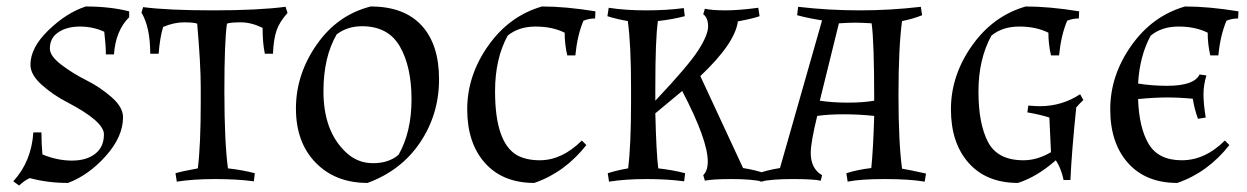

<svg xmlns="http://www.w3.org/2000/svg" viewBox="-20 -553 3852 593"><path d="M301 -138Q301 -178 188 -237Q145 -259 109.5 -290.5Q74 -322 74 -353Q74 -406 130 -460Q186 -514 245 -533Q319 -533 379 -518V-500Q337 -458 332 -385H307Q307 -413 302 -455Q267 -471 227 -471Q187 -471 160.5 -453.5Q134 -436 134 -403Q134 -380 169.5 -353Q205 -326 247 -305Q289 -284 324.5 -253Q360 -222 360 -191Q360 -131 307 -71.5Q254 -12 190 12Q127 12 72 -3Q56 4 39 20L21 7Q77 -54 83 -144H108Q108 -109 111 -76Q157 -57 202 -57Q247 -57 274 -78Q301 -99 301 -138Z M791 -467Q756 -484 724 -484Q692 -484 681 -480Q673 -426 673 -271Q673 -116 684 -33Q729 -28 767 -18L764 7Q712 0 644.5 0Q577 0 526 8L522 -18Q542 -24 591 -33Q600 -105 600 -237V-284Q600 -354 589 -480Q578 -484 548 -484Q518 -484 484 -470Q474 -439 470 -387H444Q444 -469 417 -514L422 -531Q499 -521 638 -521Q777 -521 862 -532L868 -513Q843 -485 834 -458.5Q825 -432 823 -387H798Q791 -420 791 -467Z M1125 -533Q1228 -533 1282 -474.5Q1336 -416 1336 -308Q1336 -200 1277.5 -113Q1219 -26 1115 12Q1016 12 955 -50.5Q894 -113 894 -218Q894 -323 958 -415Q1022 -507 1125 -533ZM1098 -472Q1053 -472 1020 -447Q979 -377 979 -271Q979 -149 1047 -84Q1083 -49 1132 -49Q1181 -49 1211 -75Q1251 -145 1251 -246Q1251 -347 1215 -409.5Q1179 -472 1098 -472Z M1647 -58Q1716 -58 1777 -119L1791 -105Q1724 -20 1630 12Q1533 12 1478 -49.5Q1423 -111 1423 -215.5Q1423 -320 1488 -412Q1553 -504 1654 -533Q1727 -533 1819 -518L1818 -496Q1799 -496 1782 -489Q1763 -444 1757 -382H1732Q1724 -416 1724 -452Q1686 -471 1634 -471Q1582 -471 1548 -443Q1509 -372 1509 -271Q1509 -114 1576 -74Q1605 -58 1647 -58Z M2004 -283V-242Q2106 -350 2136.5 -397.5Q2167 -445 2167 -471.5Q2167 -498 2152 -509L2157 -526Q2179 -521 2220.5 -521Q2262 -521 2322 -529L2326 -503Q2303 -495 2259 -487Q2250 -419 2143 -318L2275 -34Q2317 -27 2341 -18L2337 8Q2300 0 2240.5 0Q2181 0 2157 5L2152 -12Q2166 -26 2166 -54Q2166 -121 2087 -272Q2067 -255 2004 -203Q2007 -81 2013 -33Q2058 -28 2096 -18L2093 7Q2041 0 1976.5 0Q1912 0 1861 8L1857 -18Q1885 -27 1920 -33Q1929 -105 1929 -237V-284Q1929 -416 1919 -488Q1884 -494 1856 -503L1860 -529Q1911 -521 1975.5 -521Q2040 -521 2092 -528L2095 -503Q2057 -493 2012 -488Q2004 -434 2004 -283Z M2445 -532Q2539 -521 2635 -521Q2731 -521 2824 -532L2828 -506Q2798 -494 2766 -488Q2755 -406 2755 -260Q2755 -114 2766 -32Q2786 -29 2840 -17L2836 8Q2788 0 2713 0Q2638 0 2598 8L2594 -18Q2628 -29 2671 -34Q2677 -92 2680 -195Q2633 -200 2586 -200Q2539 -200 2504 -195Q2484 -113 2484 -81Q2484 -32 2519 -12L2515 5Q2492 0 2428 0Q2364 0 2327 8L2323 -18Q2347 -27 2389 -34L2519 -490Q2475 -497 2442 -506ZM2512 -242Q2551 -236 2598.5 -236Q2646 -236 2680 -242Q2680 -427 2672 -481Q2638 -483 2621.5 -483Q2605 -483 2571 -481Z M3141 -58Q3184 -58 3226 -83L3221 -190Q3193 -199 3153 -206L3156 -227Q3180 -225 3191 -225Q3260 -225 3316 -262L3326 -244Q3314 -233 3304 -221Q3290 -85 3286 3H3265Q3257 -34 3241 -58Q3183 -7 3124 12Q3027 12 2972 -49.5Q2917 -111 2917 -215.5Q2917 -320 2982 -412Q3047 -504 3148 -533Q3221 -533 3313 -518L3312 -496Q3293 -496 3276 -489Q3257 -444 3251 -382H3226Q3218 -416 3218 -452Q3180 -471 3128 -471Q3076 -471 3042 -443Q3002 -370 3002 -270.5Q3002 -171 3031.5 -114.5Q3061 -58 3141 -58Z M3763 -119 3777 -105Q3710 -20 3616 12Q3519 12 3464 -49.5Q3409 -111 3409 -215.5Q3409 -320 3474 -412Q3539 -504 3640 -533Q3713 -533 3805 -518L3804 -496Q3785 -496 3768 -489Q3749 -444 3743 -382H3718Q3710 -416 3710 -452Q3672 -471 3620 -471Q3568 -471 3534 -443Q3500 -381 3495 -295Q3537 -288 3585 -288Q3668 -288 3685 -323L3706 -320Q3697 -290 3697 -261Q3697 -232 3704 -190L3680 -186Q3669 -216 3664 -248Q3624 -252 3584.5 -252Q3545 -252 3495 -247Q3498 -158 3528 -108Q3558 -58 3630 -58Q3702 -58 3763 -119Z"/></svg>

Font: Almendra SC
Style: Regular
Weight: 400
Designer: Ana Sanfelippo
Foundry: Ana Sanfelippo
Version: Version 1.002